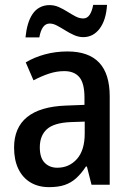

<svg xmlns="http://www.w3.org/2000/svg" viewBox="-20 -761 539 791"><path d="M258 -549Q345 -549 388.5 -503Q432 -457 432 -364V0H357L338 -75H334Q315 -46 294 -27Q273 -8 246.5 1Q220 10 182 10Q138 10 105.5 -9.5Q73 -29 55.5 -65.5Q38 -102 38 -153Q38 -235 91.5 -278.5Q145 -322 251 -326L328 -329V-359Q328 -418 307 -443Q286 -468 245 -468Q213 -468 181.5 -457.5Q150 -447 118 -430L86 -504Q121 -525 165 -537Q209 -549 258 -549ZM271 -258Q202 -255 173 -228.5Q144 -202 144 -154Q144 -111 164 -90.5Q184 -70 216 -70Q265 -70 297 -106Q329 -142 329 -211V-260ZM421 -741Q417 -678 390.5 -643Q364 -608 323 -608Q304 -608 285 -616.5Q266 -625 248.5 -636Q231 -647 215 -655.5Q199 -664 185 -664Q168 -664 157.5 -649.5Q147 -635 142 -607H85Q88 -637 95 -661Q102 -685 114 -703Q126 -721 144 -730.5Q162 -740 184 -740Q204 -740 222 -732Q240 -724 257.5 -713Q275 -702 291 -693.5Q307 -685 323 -685Q339 -685 349 -699.5Q359 -714 364 -741Z"/></svg>

Font: Noto Sans Display SemiCondensed Medium
Style: Regular
Weight: 500
Width: 4
Designer: Monotype Design Team
Foundry: Monotype Imaging Inc.
Version: Version 2.003